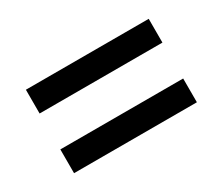

<svg xmlns="http://www.w3.org/2000/svg" viewBox="-63 -593 666 574"><g transform="rotate(-30 270.0 -306.0)"><path d="M58 -368V-450H482V-368ZM58 -162V-244H482V-162Z"/></g></svg>

Font: IBM Plex Sans Cond Medm
Style: Regular
Weight: 500
Width: 3
Designer: Mike Abbink, Paul van der Laan, Pieter van Rosmalen
Foundry: Bold Monday
Version: Version 1.3